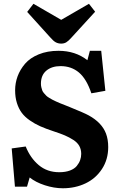

<svg xmlns="http://www.w3.org/2000/svg" viewBox="-20 -983 632 1017"><path d="M304.2 -752Q288.6 -752 275.6 -758.8Q262.7 -765.6 245.1 -786.1L124 -919.9L157.2 -962.9L304.2 -877.9L451.2 -962.9L483.9 -920.9L357.9 -783.2Q342.3 -765.6 330.8 -758.8Q319.3 -752 304.2 -752ZM313 14.2Q266.6 14.2 217.5 -1.7Q168.5 -17.6 137.2 -43L123 5.9H59.1L42 -196.8L116.2 -207Q140.6 -146 185.3 -108.4Q230 -70.8 293.9 -70.8Q326.7 -70.8 350.6 -79.8Q374.5 -88.9 386.7 -104Q398.9 -119.1 404.5 -135Q410.2 -150.9 410.2 -168Q410.2 -191.4 400.1 -209.7Q390.1 -228 368.4 -241.9Q346.7 -255.9 323.2 -265.9Q299.8 -275.9 262.2 -288.1Q222.2 -301.3 193.1 -314.2Q164.1 -327.1 137.7 -345.5Q111.3 -363.8 95.2 -385.5Q79.1 -407.2 69.6 -437.3Q60.1 -467.3 60.1 -504.9Q60.1 -543 73.2 -578.9Q86.4 -614.7 112.8 -645.5Q139.2 -676.3 185.1 -695.1Q231 -713.9 290 -713.9Q379.4 -713.9 442.9 -664.1L456.1 -713.9H516.1L538.1 -502L463.9 -488.8Q438.5 -564.9 398.2 -598.9Q357.9 -632.8 300.8 -632.8Q254.4 -632.8 225.6 -608.9Q196.8 -585 196.8 -540Q196.8 -529.8 199 -520.5Q201.2 -511.2 203.9 -503.9Q206.5 -496.6 213.1 -489.3Q219.7 -481.9 224.4 -476.8Q229 -471.7 239.7 -465.3Q250.5 -459 256.8 -455.3Q263.2 -451.7 277.3 -445.3Q291.5 -439 298.8 -436Q306.2 -433.1 323.5 -426.3Q340.8 -419.4 349.1 -416Q426.3 -384.8 450.2 -371.6Q519.5 -333.5 541.5 -275.4Q553.2 -244.1 553.2 -204.1Q553.2 -138.2 520 -87.6Q486.8 -37.1 432.6 -11.5Q378.4 14.2 313 14.2Z"/></svg>

Font: Literata Book
Style: Bold
Weight: 700
Designer: Latin by Veronika Burian and Jose Scaglione. Greek by Irene Vlachou. Cyrillic by Vera Evstafieva
Foundry: TypeTogether
Version: Version 2.003;PS 002.003;hotconv 1.0.88;makeotf.lib2.5.64775